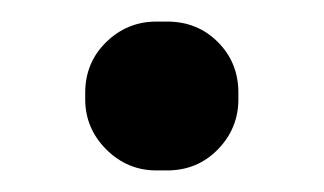

<svg xmlns="http://www.w3.org/2000/svg" viewBox="-20 -145 300 178"><path d="M59 -53V-59Q59 -87 78.5 -106Q98 -125 125 -125H135Q163 -125 182 -106Q201 -87 201 -59V-53Q201 -26 182 -6.5Q163 13 135 13H125Q98 13 78.5 -6.5Q59 -26 59 -53Z"/></svg>

Font: Varela Round Precious
Style: Medium
Weight: 500
Designer: Joe Prince
Foundry: Joe Prince
Version: Version 1.000